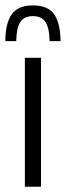

<svg xmlns="http://www.w3.org/2000/svg" viewBox="-21 -706 249 726"><path d="M73 0V-487.5H134V0ZM103.5 -685.5Q160.5 -685.5 184 -651.5Q207.5 -617.5 208 -550.5H166.5Q166 -598.5 151.5 -621.8Q137 -645 103.5 -645Q69.5 -645 55.2 -621.8Q41 -598.5 40.5 -550.5H-1Q-0.5 -617.5 23 -651.5Q46.5 -685.5 103.5 -685.5Z"/></svg>

Font: Anek Latin Light
Style: Regular
Weight: 300
Designer: Yesha Goshar
Foundry: Ek Type
Version: Version 1.003